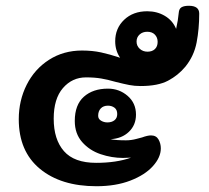

<svg xmlns="http://www.w3.org/2000/svg" viewBox="-20 -638 725 665"><path d="M670 -591Q670 -538 661 -491Q652 -444 622 -407Q597 -377 562 -358.5Q527 -340 467 -340Q446 -340 428 -343.5Q410 -347 382 -354Q354 -362 331 -366Q308 -370 278 -370Q230 -370 198 -333Q166 -296 166 -227Q166 -155 201.5 -114.5Q237 -74 313 -74Q383 -74 434 -92L406 -91Q367 -91 328.5 -104Q290 -117 264.5 -146Q239 -175 239 -219Q239 -275 270.5 -303Q302 -331 354 -331Q393 -331 422 -306Q451 -281 451 -241Q451 -205 426.5 -181.5Q402 -158 363 -156Q380 -152 416 -152Q434 -152 451 -156.5Q468 -161 472 -162Q491 -169 503 -169Q521 -169 529 -155Q537 -141 537 -124Q537 -93 509.5 -62.5Q482 -32 431.5 -12.5Q381 7 314 7Q191 7 118 -53.5Q45 -114 45 -225Q45 -290 72.5 -344.5Q100 -399 150 -431Q200 -463 264 -463Q300 -463 330 -456.5Q360 -450 396 -438Q379 -463 379 -495Q379 -540 410 -569.5Q441 -599 490 -599Q524 -599 551 -583Q578 -567 590 -538Q597 -569 599 -593Q600 -608 609 -613Q618 -618 634 -618Q670 -618 670 -591ZM453 -494Q453 -479 464 -469Q475 -459 491 -459Q507 -459 516.5 -468Q526 -477 526 -493Q526 -508 516.5 -518Q507 -528 490 -528Q474 -528 463.5 -518.5Q453 -509 453 -494ZM320 -237Q320 -226 330 -220Q340 -214 352 -214Q367 -214 376.5 -221.5Q386 -229 386 -243Q386 -258 376.5 -265Q367 -272 354 -272Q338 -272 329 -262.5Q320 -253 320 -237Z"/></svg>

Font: Mali
Style: Bold
Weight: 700
Designer: Kitiyaporn Chalermlarp | Katatrad Aksorn Co.,Ltd.
Foundry: Cadson Demak Co.,Ltd.
Version: Version 1.000; ttfautohint (v1.6)